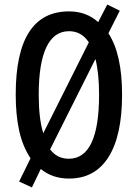

<svg xmlns="http://www.w3.org/2000/svg" viewBox="-20 -774 604 843"><path d="M516 -358Q516 -179 456.5 -84.5Q397 10 283 10Q210 10 159 -32L120 49L64 23L114 -79Q79 -132 64 -201Q49 -270 49 -359Q49 -724 283 -724Q359 -724 411 -677L451 -754L506 -727L456 -628Q516 -536 516 -358ZM150 -358Q150 -253 170 -189L370 -588Q338 -637 283 -637Q217 -637 183.5 -566.5Q150 -496 150 -358ZM415 -358Q415 -453 399 -515L200 -118Q231 -77 282 -77Q415 -77 415 -358Z"/></svg>

Font: Noto Sans Kannada ExtraCondensed Medium
Style: Regular
Weight: 500
Width: 2
Designer: Jelle Bosma - Monotype Design Team
Foundry: Monotype Imaging Inc.
Version: Version 2.005; ttfautohint (v1.8.4.7-5d5b)